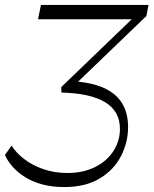

<svg xmlns="http://www.w3.org/2000/svg" viewBox="-25 -750 622 778"><path d="M235 8Q187 8 147.5 -2.5Q108 -13 78 -31.5Q48 -50 27 -73.5Q6 -97 -5 -122L22 -160Q40 -131 73 -105.5Q106 -80 151 -64.5Q196 -49 248 -49Q311 -49 359 -72.5Q407 -96 434 -137Q461 -178 461 -228Q461 -299 401.5 -335.5Q342 -372 224 -375L223 -397L535 -697L545 -672H129L141 -730H577L568 -685L253 -382L269 -421Q382 -414 438 -368Q494 -322 494 -235Q494 -173 465 -117Q436 -61 378.5 -26.5Q321 8 235 8Z"/></svg>

Font: Savate ExtraLight
Style: Italic
Weight: 200
Italic angle: -11°
Designer: Max Esnée
Foundry: Plomb Type
Version: Version 2.000